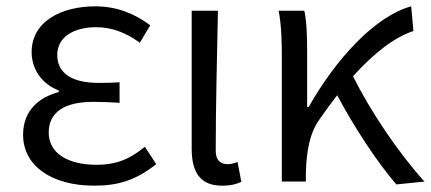

<svg xmlns="http://www.w3.org/2000/svg" viewBox="-20 -574 1362 607"><path d="M278 13C354 13 409 -4 474 -55L438 -110C386 -67 341 -53 286 -53C192 -53 134 -91 134 -155C134 -218 182 -252 275 -252C302 -252 326 -251 358 -249V-314C331 -312 313 -312 291 -312C200 -312 161 -348 161 -400C161 -459 216 -488 284 -488C335 -488 379 -470 422 -439L455 -494C406 -531 348 -554 282 -554C173 -554 80 -506 80 -409C80 -358 110 -309 166 -288V-283C105 -267 53 -226 53 -148C53 -49 144 13 278 13Z M682 13C710 13 728 8 743 1L731 -62C719 -57 709 -55 699 -55C677 -55 662 -68 662 -97C662 -234 666 -391 669 -540H586V-104C586 -28 614 13 682 13Z M1233 9 1322 0C1239 -91 1149 -226 1096 -333C1164 -408 1227 -456 1287 -476L1280 -554C1166 -523 1042 -388 956 -236H951V-415C951 -462 949 -512 942 -540H861C870 -493 871 -438 871 -395V0H947V-28C949 -97 959 -154 991 -198C1010 -225 1028 -250 1046 -273C1099 -173 1173 -60 1233 9Z"/></svg>

Font: ChiuKong Gothic MN Normal
Style: Regular
Weight: 350
Designer: Ryoko NISHIZUKA 西塚涼子 (kana, bopomofo & ideographs); Paul D. Hunt (Latin, Greek & Cyrillic); Sandoll Communications 산돌커뮤니
Foundry: Adobe
Version: Version 1.300